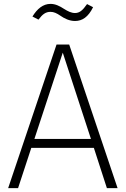

<svg xmlns="http://www.w3.org/2000/svg" viewBox="-20 -968 647 988"><path d="M366 -860C403 -860 434 -880 459 -931L428 -947C405 -914 389 -901 366 -901C347 -901 329 -910 310 -922C287 -937 265 -948 240 -948C201 -948 171 -922 147 -883L178 -867C199 -895 215 -907 240 -907C257 -907 272 -900 291 -887C311 -873 337 -860 366 -860ZM530 0H585L336 -739H271L22 0H73L141 -207H463ZM157 -253 303 -697 448 -253Z"/></svg>

Font: Glow Sans SC Normal Light
Style: Regular
Weight: 300
Designer: Ryoko NISHIZUKA (kana, bopomofo & ideographs); Paul D. Hunt (Latin, Greek & Cyrillic); Sandoll Communications, Soo-young
Version: Version 0.93